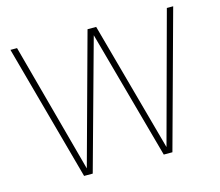

<svg xmlns="http://www.w3.org/2000/svg" viewBox="-104 -875 1156 1009"><g transform="rotate(-15 474.0 -370.0)"><path d="M882.5 -740H917L714.5 0H667.5L474.5 -701L281 0H234L31.5 -740H67.5L258 -34.5L451 -740H498L691.5 -34.5Z"/></g></svg>

Font: Encode Sans Semi Condensed Thin
Style: Regular
Weight: 250
Width: 4
Designer: Multiple Designers
Foundry: Impallari Type
Version: Version 2.000